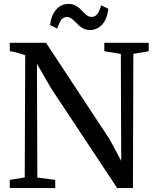

<svg xmlns="http://www.w3.org/2000/svg" viewBox="-20 -962 794 982"><path d="M30 0V-42L106.5 -54.5L109 -679.5Q98.5 -683.5 85 -687.5Q71.5 -691.5 57.5 -695Q43.5 -698.5 30 -700V-743H215.5L541 -249L600 -139L598 -686.5L513.5 -700V-743H740.5V-700L662 -686.5L660 0H579.5L241 -511L169 -636L171 -54L262.5 -42V0ZM440.5 -808.5Q417 -808.5 401 -818.8Q385 -829 372.8 -842Q360.5 -855 348.5 -865Q336.5 -875 321.5 -875Q302 -875 291.2 -857.8Q280.5 -840.5 272.5 -816L236 -834Q242 -884.5 267.5 -913.2Q293 -942 329.5 -942Q353.5 -942 369.5 -932Q385.5 -922 397.8 -908.8Q410 -895.5 422 -885.5Q434 -875.5 448.5 -875.5Q468 -875.5 479 -892.2Q490 -909 497.5 -935L534 -917Q528 -864.5 502.5 -836.5Q477 -808.5 440.5 -808.5Z"/></svg>

Font: Merriweather 48pt
Style: Regular
Weight: 400
Version: Version 2.100